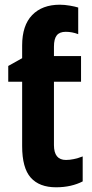

<svg xmlns="http://www.w3.org/2000/svg" viewBox="-20 -785 392 815"><path d="M234 -765Q254 -765 277 -761Q300 -757 312 -753V-640Q286 -650 259 -650Q233 -650 221 -635Q209 -620 209 -587V-547H324V-438H209V-169Q209 -106 260 -106Q292 -106 331 -121V-15Q308 -3 279.5 3.5Q251 10 218 10Q147 10 110.5 -31Q74 -72 74 -165V-438H15V-505L74 -538V-592Q74 -677 116.5 -721Q159 -765 234 -765Z"/></svg>

Font: Noto Sans Condensed
Style: Bold
Weight: 700
Width: 3
Designer: Monotype Design Team
Foundry: Monotype Imaging Inc.
Version: Version 2.013; ttfautohint (v1.8.4.7-5d5b)